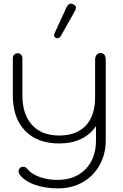

<svg xmlns="http://www.w3.org/2000/svg" viewBox="-20 -794 682 1064"><path d="M87 170Q83 163 83 155Q83 142 94 134Q102 130 108 130Q122 130 131 142Q153 170 199 186.5Q245 203 298 203Q396 203 454 143.5Q512 84 512 -17V-95Q480 -48 428 -23.5Q376 1 308 1Q187 1 119 -69.5Q51 -140 51 -266V-471Q51 -483 58.5 -491Q66 -499 78 -499Q89 -499 96.5 -491Q104 -483 104 -471V-266Q104 -160 157.5 -101.5Q211 -43 308 -43Q404 -43 455.5 -98Q507 -153 507 -256V-461Q507 -479 515 -489.5Q523 -500 537 -500Q566 -500 566 -461V-17Q566 60 532 121Q498 182 438 216Q378 250 301 250Q227 250 169.5 228.5Q112 207 87 170ZM280 -599Q280 -605 283 -611L347 -750Q358 -774 372 -774Q379 -774 386 -770Q401 -763 401 -751Q401 -744 395 -733L318 -596Q310 -582 298 -582L290 -584Q280 -588 280 -599Z"/></svg>

Font: Kodchasan ExtraLight
Style: Regular
Weight: 275
Version: Version 1.000; ttfautohint (v1.6)